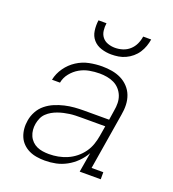

<svg xmlns="http://www.w3.org/2000/svg" viewBox="-137 -855 874 969"><g transform="rotate(20 300.0 -371.0)"><path d="M213 8Q191 8 169 4.5Q147 1 128 -8Q109 -17 94 -32Q79 -47 71 -66.5Q63 -86 61 -108Q59 -130 63 -153Q67 -178 80 -202Q93 -226 114 -243Q135 -260 160 -270.5Q185 -281 211 -287Q237 -293 262 -295Q287 -297 313 -297H448L456 -349Q460 -370 459.5 -390.5Q459 -411 452 -429Q445 -447 432 -461.5Q419 -476 401.5 -484.5Q384 -493 364 -496.5Q344 -500 324 -500Q297 -500 269.5 -495Q242 -490 217.5 -476Q193 -462 174.5 -439Q156 -416 151 -388H108Q115 -423 136.5 -453.5Q158 -484 189 -504Q220 -524 255 -531Q290 -538 324 -538Q351 -538 377 -533.5Q403 -529 425.5 -518Q448 -507 465.5 -488.5Q483 -470 492 -446.5Q501 -423 502 -396.5Q503 -370 498 -343L448 -38H511V0H398L416 -106Q401 -79 378.5 -56.5Q356 -34 328.5 -19Q301 -4 272 2Q243 8 213 8ZM221 -30Q246 -30 270 -34.5Q294 -39 317.5 -49Q341 -59 361.5 -75.5Q382 -92 397 -113Q412 -134 420 -157.5Q428 -181 432 -205L441 -259H313Q297 -259 281.5 -258.5Q266 -258 251 -256Q236 -254 220.5 -250.5Q205 -247 189.5 -241.5Q174 -236 160 -228Q146 -220 134 -208.5Q122 -197 115.5 -182Q109 -167 106 -151Q103 -134 104.5 -117.5Q106 -101 112.5 -86Q119 -71 130.5 -59.5Q142 -48 156.5 -41.5Q171 -35 187.5 -32.5Q204 -30 221 -30ZM345 -610Q317 -610 290.5 -618.5Q264 -627 247 -646.5Q230 -666 226 -694Q222 -722 226 -750H269Q266 -730 268.5 -710Q271 -690 282.5 -675.5Q294 -661 312.5 -654.5Q331 -648 351 -648Q372 -648 392.5 -654.5Q413 -661 429 -675.5Q445 -690 454 -709.5Q463 -729 466 -750H509Q506 -731 499.5 -712.5Q493 -694 482 -677Q471 -660 455 -646.5Q439 -633 420.5 -624.5Q402 -616 383 -613Q364 -610 345 -610Z"/></g></svg>

Font: Iosevka Slab XLtExObl
Style: Regular
Weight: 200
Width: 7
Italic angle: -9°
Monospace: yes
Designer: Belleve Invis
Foundry: Belleve Invis
Version: Version 11.1.1; ttfautohint (v1.8.3)